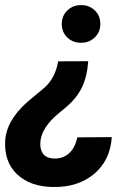

<svg xmlns="http://www.w3.org/2000/svg" viewBox="-36 -559 543 767"><path d="M316.4 -314.5Q312.5 -254.9 292 -211.4Q271.5 -168 229.5 -132.3L196.3 -104.5Q134.3 -52.7 126 1Q121.6 32.2 134.3 52.7Q147 73.2 180.7 74.2Q215.3 75.2 239.5 53.7Q263.7 32.2 272.9 -10.3L410.6 -11.2Q404.3 82 339.6 136Q274.9 189.9 175.8 188Q85 187 32.2 137.2Q-20.5 87.4 -15.1 1Q-9.8 -77.6 72.3 -150.9L143.1 -210Q185.1 -248.5 196.3 -314ZM364.7 -465.8Q365.7 -432.1 343.3 -410.2Q320.8 -388.2 289.1 -388.2Q257.8 -387.2 234.9 -407.5Q211.9 -427.7 210.9 -460.9Q210 -494.6 232.4 -516.6Q254.9 -538.6 286.6 -538.6Q317.9 -539.6 340.8 -519.3Q363.8 -499 364.7 -465.8Z"/></svg>

Font: RobotoDraft
Style: Bold Italic
Weight: 700
Italic angle: -12°
Version: Version 2.001150; 2014